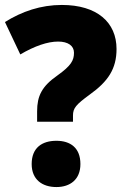

<svg xmlns="http://www.w3.org/2000/svg" viewBox="-20 -744 507 776"><path d="M130 -294V-252H275V-277C275 -307 287 -321 343 -362C417 -415 451 -466 451 -546C451 -654 372 -724 230 -724C145 -724 69 -698 0 -655L62 -524C120 -558 172 -576 215 -576C255 -576 279 -559 279 -531C279 -500 268 -479 212 -439C149 -395 130 -356 130 -294ZM108 -81C108 -18 151 12 208 12C263 12 305 -18 305 -81C305 -147 264 -175 208 -175C150 -175 108 -147 108 -81Z"/></svg>

Font: Noto Sans Thai Looped SemiCondensed Black
Style: Regular
Weight: 900
Width: 4
Designer: Sasikarn Vongin, Ben Mitchell
Foundry: The Fontpad Ltd
Version: Version 1.001